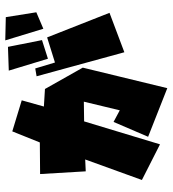

<svg xmlns="http://www.w3.org/2000/svg" viewBox="16 -656 640 711"><g transform="rotate(-90 335.5 -300.0)"><path d="M542 -600 585 -459 646 -485 628 -598ZM430 -587 474 -442 543 -464 518 -590ZM644 -214 498 -159 409 -484 438 -489 460 -416 553 -445ZM25 -94 101 -304 57 -302 47 -471 164 -472 205 -574 320 -539 297 -457 362 -453 441 -313 365 0 185 -71 240 -199 283 -176 315 -309 242 -308 157 -27Z"/></g></svg>

Font: Super Mario
Style: Regular
Weight: 400
Version: Version 1.0